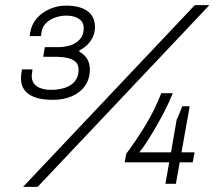

<svg xmlns="http://www.w3.org/2000/svg" viewBox="-20 -718 874 750"><path d="M70 12 741 -698H798L127 12ZM187 -328Q125 -328 93.5 -349.5Q62 -371 62 -411Q62 -416 62.5 -423.5Q63 -431 66 -447H107Q105 -434 104.5 -429Q104 -424 104 -421Q104 -395 124 -381Q144 -367 179 -367Q209 -367 233.5 -375Q258 -383 272.5 -400.5Q287 -418 287 -446Q287 -466 275 -476.5Q263 -487 244 -491.5Q225 -496 203 -496H149L155 -534H211Q233 -534 255 -541Q277 -548 292 -564.5Q307 -581 307 -608Q307 -633 287.5 -645Q268 -657 239 -657Q217 -657 195.5 -649.5Q174 -642 159.5 -627.5Q145 -613 142 -591L140 -577H96L98 -591Q103 -622 123 -645.5Q143 -669 173.5 -682.5Q204 -696 237 -696Q293 -696 322 -674.5Q351 -653 351 -612Q351 -590 342 -572Q333 -554 319.5 -541.5Q306 -529 290 -521V-516Q309 -506 320 -488.5Q331 -471 331 -447Q331 -409 311.5 -382Q292 -355 259.5 -341.5Q227 -328 187 -328ZM626 0 641 -84H467L473 -117Q516 -175 550.5 -232.5Q585 -290 610 -354H655Q641 -319 623 -284Q605 -249 586.5 -217.5Q568 -186 552 -161.5Q536 -137 524 -123H648L670 -250Q674 -260 678 -268.5Q682 -277 685.5 -286Q689 -295 692 -303H721L689 -123H740L733 -84H682L667 0Z"/></svg>

Font: Archivo SemiBold Thin
Style: Italic
Weight: 250
Italic angle: -10°
Version: Version 2.001